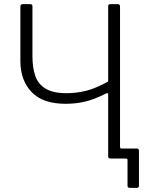

<svg xmlns="http://www.w3.org/2000/svg" viewBox="-20 -762 734 923"><path d="M604 141Q593 141 593 131V7Q593 0 585 0H531L557 -56Q557 -48 564 -48H638Q648 -48 648 -37V130Q648 136 645.5 138.5Q643 141 638 141ZM510 0Q500 0 500 -10V-308Q500 -318 489 -312Q431 -283 387 -273Q343 -263 296 -263Q185 -263 131.5 -320Q78 -377 78 -468V-730Q78 -742 89 -742H125Q131 -742 133.5 -739.5Q136 -737 136 -732V-491Q136 -437 149.5 -397.5Q163 -358 199 -336Q235 -314 300 -314Q346 -314 392 -325Q438 -336 500 -370V-731Q500 -742 509 -742H546Q557 -742 557 -732V-11Q557 0 547 0Z"/></svg>

Font: Libre Franklin ExtraLight
Style: Regular
Weight: 250
Designer: Pablo Impallari, Rodrigo Fuenzalida, Nhung Nguyen
Foundry: Impallari Type
Version: Version 3.000